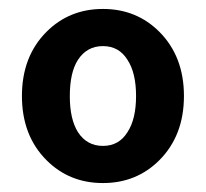

<svg xmlns="http://www.w3.org/2000/svg" viewBox="-20 -832 460 429"><path d="M210 -423Q135 -423 84 -474Q29 -529 29 -617.5Q29 -706 84 -761Q135 -812 210 -812Q285 -812 336 -761Q391 -706 391 -617.5Q391 -529 336 -474Q285 -423 210 -423ZM210 -506Q246 -506 265 -537Q284 -566 284 -617.5Q284 -669 265 -698Q246 -729 210 -729Q174 -729 154 -698Q136 -670 136 -617Q136 -566 154 -537Q174 -506 210 -506Z"/></svg>

Font: GenSenRounded TW B
Style: Regular
Weight: 700
Version: Version 1.501;PS 1;hotconv 16.6.51;makeotf.lib2.5.65220